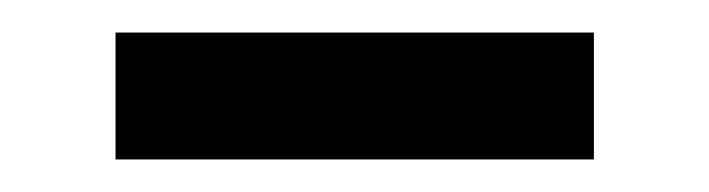

<svg xmlns="http://www.w3.org/2000/svg" viewBox="-20 -645 436 118"><path d="M51 -547V-625H345V-547Z"/></svg>

Font: Grenze Gotisch SemiBold
Style: Regular
Weight: 600
Designer: Renata Polastri
Foundry: Omnibus-Type
Version: Version 1.001